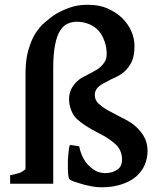

<svg xmlns="http://www.w3.org/2000/svg" viewBox="-20 -777 668 812"><path d="M604 -138.2Q604 -108.4 591.8 -79.1Q580.6 -53.2 556.2 -30.8Q532.2 -9.8 496.1 2Q457 15.1 411.1 15.1Q388.2 15.1 368.2 11.2Q338.4 5.4 325.2 1Q297.4 -7.8 291 -9.8Q274.9 -15.6 272 -21Q271 -22 269 -35.2Q267.1 -49.3 267.1 -61V-91.8Q267.1 -104 269 -124Q271 -141.1 272 -149.9Q273.9 -162.1 275.9 -164.1L314.9 -158.2Q319.8 -132.3 332 -108.9Q343.3 -87.9 357.9 -74.2Q376 -58.1 390.1 -51.8Q407.2 -44.9 425.8 -44.9Q454.6 -44.9 477.1 -60.1Q496.1 -73.2 496.1 -103Q496.1 -125 486.8 -143.1Q479 -159.2 460.9 -173.8Q440.9 -189.9 424.8 -199.2L383.8 -221.2Q372.6 -226.1 342.8 -245.1Q323.2 -257.3 307.1 -272Q291 -286.1 282.2 -308.1Q272.5 -331.1 272 -356Q272 -385.7 284.2 -405.8Q297.4 -426.8 313 -439Q327.1 -450.2 352.1 -461.9Q366.2 -468.8 390.1 -482.9Q404.3 -490.7 418.9 -509.8Q431.2 -524.9 431.2 -547.9Q431.2 -577.6 421.9 -603Q412.1 -629.9 397 -647Q380.9 -665 356.9 -674.8Q334 -684.6 305.2 -685.1Q285.2 -685.1 266.1 -676.8Q249 -669.9 233.9 -647Q220.7 -627 212.9 -586.9Q205.1 -546.9 205.1 -488.8V0H22.9V-36.1Q60.1 -43 71.8 -49.8Q87.9 -59.6 87.9 -64V-461.9Q87.9 -523.9 99.1 -562Q112.3 -607.9 127.9 -632.8Q147 -662.6 167 -680.2Q192.9 -702.1 207 -711.9Q231.9 -729 272.9 -744.1Q309.1 -757.3 352.1 -756.8Q399.9 -756.8 435.1 -741.2Q474.1 -723.1 497.1 -700.2Q522.9 -674.3 535.9 -644Q548.8 -613.8 548.8 -581.1Q548.8 -542 537.1 -516.1Q525.9 -492.2 505.9 -474.1Q490.7 -460 464.8 -448.2Q452.6 -443.4 442.9 -437.7Q433.1 -432.1 424.8 -428.2Q404.8 -418.5 394 -407.2Q380.9 -394 380.9 -376Q380.9 -353 397.9 -337.9Q417 -320.8 439 -309.1Q490.7 -282.2 492.2 -280.8Q524.4 -265.6 545.9 -249Q569.8 -230 586.9 -203.1Q604 -175.3 604 -138.2Z"/></svg>

Font: Gentium Basic
Style: Bold
Weight: 700
Designer: J. Victor Gaultney and Annie Olsen
Foundry: SIL International
Version: Version 1.100